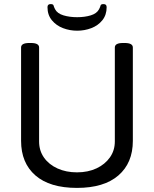

<svg xmlns="http://www.w3.org/2000/svg" viewBox="-20 -912 752 938"><path d="M589 -702Q629 -702 629 -680V-224Q629 -116 558.5 -55Q488 6 356 6Q223 6 153 -55Q83 -116 83 -224V-680Q83 -702 123 -702H131Q171 -702 171 -680V-221Q171 -176 195 -142Q219 -108 261 -89Q303 -70 356 -70Q410 -70 451.5 -89.5Q493 -109 517 -143Q541 -177 541 -221V-680Q541 -702 581 -702ZM486 -892Q501 -892 501 -877Q501 -839 480 -813Q459 -787 426 -774.5Q393 -762 357 -762Q321 -762 288 -774.5Q255 -787 233.5 -813Q212 -839 212 -877Q212 -892 227 -892Q240 -892 241.5 -885.5Q243 -879 249 -867Q260 -846 290 -837Q320 -828 357 -828Q394 -828 423.5 -837Q453 -846 464 -867Q470 -879 471.5 -885.5Q473 -892 486 -892Z"/></svg>

Font: Asap VF Beta
Style: Regular
Weight: 400
Designer: Pablo Cosgaya
Foundry: Pablo Cosgaya
Version: Version 1.007